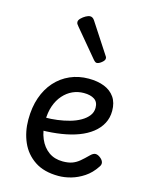

<svg xmlns="http://www.w3.org/2000/svg" viewBox="-127 -917 779 1014"><g transform="rotate(15 263.0 -410.0)"><path d="M293 19Q214 19 163 -15Q112 -49 87.5 -105Q63 -161 63 -228Q63 -295 81.5 -348.5Q100 -402 134 -440Q168 -478 214.5 -498.5Q261 -519 316 -519Q365 -519 401.5 -504.5Q438 -490 458.5 -460.5Q479 -431 479 -386Q479 -348 462.5 -317Q446 -286 416 -262.5Q386 -239 345 -223.5Q304 -208 253 -200Q202 -192 145 -191V-261Q178 -261 212.5 -265.5Q247 -270 279 -279Q311 -288 336 -302.5Q361 -317 375.5 -336Q390 -355 390 -379Q390 -411 368.5 -425Q347 -439 311 -439Q278 -439 249.5 -426Q221 -413 198.5 -387.5Q176 -362 163.5 -326Q151 -290 151 -244Q151 -189 168.5 -148Q186 -107 218 -84Q250 -61 295 -61Q325 -61 346 -68.5Q367 -76 385.5 -91.5Q404 -107 426 -129Q441 -144 453.5 -144Q466 -144 480 -133Q494 -122 497 -109.5Q500 -97 490 -84Q465 -46 431 -23.5Q397 -1 361.5 9Q326 19 293 19ZM334 -610Q330 -610 325.5 -613Q321 -616 315 -623L192 -770Q185 -778 182.5 -782.5Q180 -787 180 -794Q180 -803 190.5 -813.5Q201 -824 214.5 -831.5Q228 -839 238 -839Q252 -839 262 -824L369 -660Q374 -653 374.5 -650Q375 -647 375 -644Q375 -634 360 -622Q345 -610 334 -610Z"/></g></svg>

Font: Playwrite PT
Style: Regular
Weight: 400
Designer: Veronika Burian, José Scaglione
Foundry: TypeTogether
Version: Version 1.002